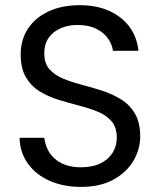

<svg xmlns="http://www.w3.org/2000/svg" viewBox="-20 -726 627 753"><path d="M297.6 7Q228.4 7 174.2 -17.1Q120.1 -41.2 89 -85Q58 -128.8 56.8 -185.6H153.8Q156.1 -164.4 165.3 -143.6Q174.5 -122.7 191.9 -106.2Q209.2 -89.6 235.1 -79.8Q261 -69.9 297.6 -69.9Q342 -69.9 373.5 -85Q404.9 -100.1 421.5 -126.8Q438.1 -153.4 438.1 -185.9Q438.1 -226 417.7 -250.1Q397.3 -274.2 363.6 -287.9Q329.9 -301.6 289.9 -312Q249.9 -322.3 209.7 -334.6Q169.4 -346.9 135.7 -367.6Q102 -388.4 81.6 -423Q61.2 -457.6 61.2 -513.3Q61.2 -570.7 90.1 -614.1Q119 -657.5 171.2 -681.6Q223.4 -705.7 292.4 -705.7Q359.1 -705.7 408.8 -683.1Q458.5 -660.5 488 -620.4Q517.5 -580.4 523 -526.7H423Q420 -551 404.3 -573.9Q388.6 -596.9 359.5 -612.1Q330.5 -627.3 287.9 -628Q250.7 -628.8 220.2 -616.2Q189.6 -603.6 171.7 -578.8Q153.7 -554 153.7 -516.4Q153.7 -477.5 174.1 -454.4Q194.5 -431.4 228.2 -417.5Q261.9 -403.7 301.9 -393.3Q341.9 -382.9 381.8 -369.9Q421.6 -356.9 455.3 -335.9Q489.1 -314.9 509.4 -280Q529.8 -245.1 529.8 -190.4Q529.8 -140.6 503.4 -95.6Q477 -50.5 425.3 -21.8Q373.7 7 297.6 7Z"/></svg>

Font: Poppins Variable
Style: Regular
Weight: 100
Designer: Jonny Pinhorn
Foundry: Indian Type Foundry
Version: Version 6.000